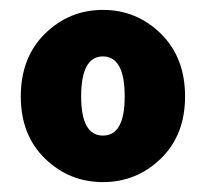

<svg xmlns="http://www.w3.org/2000/svg" viewBox="-20 -728 416 388"><path d="M22 -533Q22 -612 71 -660Q120 -708 188 -708Q256 -708 305 -660Q354 -612 354 -533Q354 -455 305 -407.5Q256 -360 188 -360Q120 -360 71 -407.5Q22 -455 22 -533ZM232 -533Q232 -614 188 -614Q144 -614 144 -533Q144 -454 188 -454Q232 -454 232 -533Z"/></svg>

Font: Assistant ExtraBold
Style: Regular
Weight: 800
Designer: Hebrew By Ben Nathan, Latin by Paul Hunt
Version: Version 2.001;PS 002.001;hotconv 1.0.88;makeotf.lib2.5.64775